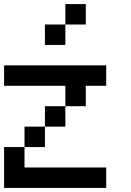

<svg xmlns="http://www.w3.org/2000/svg" viewBox="-20 -920 640 940"><path d="M0 -200H100V-100H500V0H0ZM0 -500V-600H500V-500H400V-400H300V-500ZM200 -200H100V-300H200ZM200 -300V-400H300V-300ZM200 -700V-800H300V-700ZM400 -900V-800H300V-900Z"/></svg>

Font: Galmuri9 Regular
Style: Regular
Weight: 400
Designer: Lee Minseo (quiple)
Version: Version 2.399;hotconv 1.1.1;makeotfexe 2.6.0 DEVELOPMENT